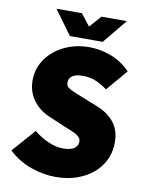

<svg xmlns="http://www.w3.org/2000/svg" viewBox="-91 -890 747 968"><g transform="rotate(10 282.0 -406.0)"><path d="M123 -199Q157 -171 196.5 -153.5Q236 -136 272 -136Q311 -136 329 -148Q347 -160 349 -182Q349 -194 343.5 -202Q338 -210 327 -217Q316 -224 300 -230.5Q284 -237 264 -245L185 -279Q159 -289 136 -305.5Q113 -322 96 -344.5Q79 -367 70 -396Q61 -425 63 -460Q65 -502 85 -538.5Q105 -575 138.5 -602.5Q172 -630 217.5 -646Q263 -662 316 -662Q372 -662 428 -641Q484 -620 527 -575L435 -467Q404 -490 374 -502Q344 -514 308 -514Q276 -514 257.5 -503Q239 -492 238 -470Q236 -447 261 -434.5Q286 -422 330 -405L408 -374Q467 -350 498 -307Q529 -264 525 -196Q523 -155 504 -117Q485 -79 451 -50.5Q417 -22 369 -5Q321 12 260 12Q198 12 134 -10.5Q70 -33 19 -81ZM479 -824 377 -700H209L119 -824H249L294 -766H298L349 -824Z"/></g></svg>

Font: Kilde Sans Black
Style: Regular
Weight: 900
Italic angle: -3°
Designer: Paul D. Hunt
Foundry: Adobe Systems Incorporated
Version: Version 1.050;PS Version 1.000;hotconv 1.0.70;makeotf.lib2.5